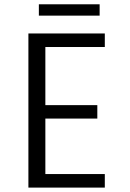

<svg xmlns="http://www.w3.org/2000/svg" viewBox="-20 -852 590 872"><path d="M109 0V-700H456V-638.5H186V-374.5H422V-313.5H186V-61.5H456V0ZM156.5 -781V-832.5H432.5V-781Z"/></svg>

Font: Trispace SemiCondensed Light
Style: Regular
Weight: 300
Width: 4
Designer: Tyler Finck
Foundry: Etcetera Type Company
Version: Version 1.210; ttfautohint (v1.8.3)